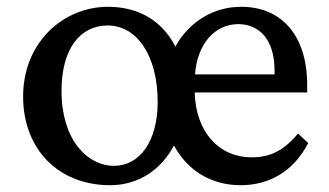

<svg xmlns="http://www.w3.org/2000/svg" viewBox="-20 -536 968 565"><path d="M304 9C389 9 455 -38 492 -108C532 -33 603 9 688 9C773 9 844 -32 887 -115L857 -143C813 -90 772 -73 720 -73C626 -73 556 -146 553 -264H884V-285C884 -435 806 -515 692 -516C610 -517 537 -473 496 -399C459 -472 391 -516 298 -516C165 -516 48 -410 48 -252C48 -98 151 9 304 9ZM161 -268C161 -393 216 -461 297 -461C383 -461 444 -372 444 -236C444 -119 390 -48 316 -48C236 -48 161 -126 161 -268ZM554 -317C560 -406 612 -465 681 -465C737 -465 788 -427 788 -327V-317Z"/></svg>

Font: TPK Tissa Web Medium
Style: Regular
Weight: 500
Designer: Jacques Le Bailly, Suppakit Chalermlarp | Katatrad Co.,Ltd.
Foundry: Jacques Le Bailly, Cadson Demak Co.,Ltd.
Version: Version 5.000;Glyphs 3.1.2 (3151)